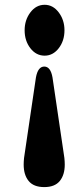

<svg xmlns="http://www.w3.org/2000/svg" viewBox="-20 -608 348 802"><path d="M164.9 173.5Q120.5 173.5 99.7 148Q78.9 122.5 78.9 79.5Q78.9 54 85.3 19L130.1 -284.5Q138.5 -330 164.9 -330Q191.3 -330 199.3 -284.5L244.1 19Q250.5 54 250.5 79.5Q250.5 122.5 229.7 148Q208.9 173.5 164.9 173.5ZM166.5 -588Q201.3 -588 225.3 -556.2Q249.3 -524.5 249.3 -481.5Q249.3 -437.5 225.3 -406.5Q201.3 -375.5 166.5 -375.5Q130.9 -375.5 106.9 -406.5Q82.9 -437.5 82.9 -481.5Q82.9 -524.5 106.9 -556.2Q130.9 -588 166.5 -588Z"/></svg>

Font: Fraunces 9pt Soft
Style: Bold
Weight: 700
Version: Version 1.000;[b76b70a41]